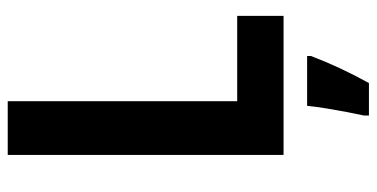

<svg xmlns="http://www.w3.org/2000/svg" viewBox="-259 -495 975 497"><g transform="rotate(-90 228.5 -246.5)"><path d="M76 0V-714H215V-120H436V0ZM332 71Q304 145 262 221H178V208Q182 190 187 163.5Q192 137 196.5 110Q201 83 203 61H332Z"/></g></svg>

Font: Noto Sans Gujarati Condensed
Style: Bold
Weight: 700
Width: 3
Designer: Jelle Bosma - Monotype Design Team, Universal Thirst
Foundry: Monotype Imaging Inc.
Version: Version 2.106; ttfautohint (v1.8.4.7-5d5b)